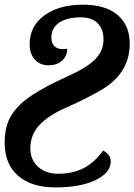

<svg xmlns="http://www.w3.org/2000/svg" viewBox="-25 -569 580 829"><path d="M419.9 81.1Q432.1 86.4 442.6 98.6Q453.1 110.8 453.1 127.9Q453.1 176.8 387.7 208.5Q322.3 240.2 213.9 240.2Q110.8 240.2 53 189.7Q-4.9 139.2 -4.9 46.9Q-4.9 -24.9 24.7 -72.3Q54.2 -119.6 115.2 -159.2Q176.3 -198.7 263.4 -237.8Q350.6 -276.9 386.2 -313.2Q421.9 -349.6 421.9 -397.9Q421.9 -442.9 397 -468.5Q372.1 -494.1 324.2 -494.1Q263.7 -494.1 230.2 -470.9Q196.8 -447.8 196.8 -407.2Q196.8 -382.3 210 -369.6Q223.1 -356.9 246.1 -356.9Q250 -356.9 254.4 -357.4Q258.8 -357.9 265.1 -358.9Q265.1 -326.7 242.7 -306.9Q220.2 -287.1 185.1 -287.1Q147 -287.1 125 -312.3Q103 -337.4 103 -377Q103 -456.5 166.7 -502.7Q230.5 -548.8 333 -548.8Q430.7 -548.8 482.9 -504.2Q535.2 -459.5 535.2 -380.9Q535.2 -314.5 502.7 -263.7Q470.2 -212.9 404.3 -175.8Q338.4 -138.7 260.7 -104.5Q183.1 -70.3 144.5 -28.3Q106 13.7 106 71.8Q106 120.1 138.9 150.6Q171.9 181.2 226.1 181.2Q288.1 181.2 335.4 157.2Q382.8 133.3 419.9 81.1Z"/></svg>

Font: Droid Serif
Style: Bold Italic
Weight: 700
Italic angle: -12°
Designer: Monotype Design team
Foundry: Monotype Imaging Inc.
Version: Version 1.03